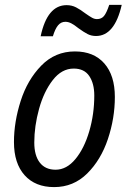

<svg xmlns="http://www.w3.org/2000/svg" viewBox="-20 -755 525 784"><path d="M37 -175Q37 -257 64.5 -343Q92 -429 148.5 -487Q205 -545 286 -545Q363 -545 406 -496Q449 -447 449 -359Q449 -272 420.5 -187Q392 -102 336 -46.5Q280 9 201 9Q124 9 80.5 -39.5Q37 -88 37 -175ZM365 -365Q365 -414 344.5 -444.5Q324 -475 281 -475Q232 -475 195.5 -428Q159 -381 139.5 -310.5Q120 -240 120 -173Q120 -120 142.5 -91Q165 -62 207 -62Q252 -62 288 -105.5Q324 -149 344.5 -219Q365 -289 365 -365ZM252 -734Q273 -734 290.5 -725Q308 -716 329 -700Q346 -688 356 -682.5Q366 -677 376 -677Q394 -677 404.5 -689.5Q415 -702 426 -735H477Q448 -608 372 -608Q353 -608 337.5 -616Q322 -624 300 -640Q284 -653 271.5 -659.5Q259 -666 247 -666Q229 -666 217 -651.5Q205 -637 196 -607H146Q173 -734 252 -734Z"/></svg>

Font: Noto Sans UI Narrow
Style: Italic
Weight: 400
Width: 4
Italic angle: -12°
Designer: Monotype Design Team
Foundry: Monotype Imaging Inc.
Version: Version 1.001